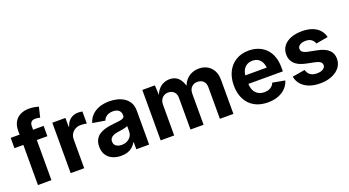

<svg xmlns="http://www.w3.org/2000/svg" viewBox="-54 -1353 3548 1953"><g transform="rotate(-20 1720.0 -376.0)"><path d="M366.1 -545.9V-434.3H9.8V-545.9ZM106.1 0V-587.8Q106.1 -646 129.3 -684.6Q152.4 -723.2 192.5 -742.4Q232.6 -761.7 283 -761.7Q317.7 -761.7 346.2 -756.2Q374.8 -750.7 388.2 -746.5L361.7 -636Q352.8 -638.7 340.2 -641.1Q327.6 -643.5 313 -643.5Q279.6 -643.5 265.8 -627.7Q252 -611.8 252 -583V0Z M460.3 0V-545.9H602.2V-450.8H608.1Q623 -501.3 658.4 -527.2Q693.8 -553.2 739.7 -553.2Q751 -553.2 764.1 -551.9Q777.1 -550.6 787 -548.3V-417.5Q777.3 -420.8 758.7 -422.9Q740 -425 723.7 -425Q690.2 -425 663.6 -410.5Q636.9 -396 621.8 -370.3Q606.8 -344.6 606.8 -310.7V0Z M1006.5 10.6Q954.4 10.6 913.3 -7.8Q872.1 -26.1 848.5 -62.4Q824.9 -98.7 824.9 -152.6Q824.9 -198.5 841.6 -229.1Q858.3 -259.7 887.3 -278.4Q916.4 -297.1 953.3 -306.8Q990.3 -316.6 1030.7 -320.4Q1078 -325.2 1107 -329.4Q1136.1 -333.6 1149.6 -342.5Q1163.2 -351.5 1163.2 -369.2V-371.6Q1163.2 -394.9 1153.3 -411.1Q1143.3 -427.3 1124.3 -435.9Q1105.2 -444.5 1077.4 -444.5Q1049.4 -444.5 1028.5 -436Q1007.5 -427.4 994.1 -413.2Q980.7 -399 974.8 -381.3L840.5 -403.6Q854.4 -451.3 887.1 -484.5Q919.9 -517.7 968.5 -535.2Q1017.2 -552.7 1077.9 -552.7Q1121.8 -552.7 1163.3 -542.3Q1204.8 -531.9 1237.8 -509.7Q1270.8 -487.6 1290.2 -452.4Q1309.6 -417.2 1309.6 -367.5V0H1170.7V-75.8H1165.9Q1152.7 -50.4 1130.7 -31Q1108.8 -11.5 1077.9 -0.4Q1047 10.6 1006.5 10.6ZM1047.7 -92.1Q1082.3 -92.1 1108.5 -105.9Q1134.6 -119.6 1149.4 -143Q1164.3 -166.4 1164.3 -195.2V-254.2Q1157.6 -249.7 1144.5 -245.8Q1131.5 -241.8 1115.4 -238.7Q1099.3 -235.6 1083.6 -233.3Q1068 -231 1055.8 -229.3Q1028.8 -225.7 1008.3 -216.9Q987.9 -208.2 976.6 -193.6Q965.2 -179 965.2 -156.9Q965.2 -135.7 975.9 -121.3Q986.6 -106.9 1005.1 -99.5Q1023.7 -92.1 1047.7 -92.1Z M1434.5 0V-545.9H1570.5L1577.6 -410.1H1567.1Q1579.4 -460.6 1604.2 -492.3Q1629 -524 1662.3 -539Q1695.5 -554.1 1732 -554.1Q1790.8 -554.1 1827 -516.7Q1863.2 -479.3 1880.3 -401.2H1863.3Q1875.4 -453.8 1903.2 -487.7Q1930.9 -521.6 1968.5 -537.8Q2006.2 -554.1 2048.1 -554.1Q2098.1 -554.1 2137.4 -532.3Q2176.7 -510.4 2199.4 -469.1Q2222.1 -427.7 2222.1 -368.2V0H2075.6V-340.1Q2075.6 -386.6 2050.6 -409.2Q2025.6 -431.8 1989 -431.8Q1961.3 -431.8 1941.1 -419.7Q1920.8 -407.6 1909.9 -386.2Q1899.1 -364.7 1899.1 -335.9V0H1757.4V-344.2Q1757.4 -384.3 1733.7 -408.1Q1710 -431.8 1672.4 -431.8Q1646.7 -431.8 1625.9 -420Q1605 -408.1 1593 -385.5Q1580.9 -362.9 1580.9 -330V0Z M2593.9 10.7Q2510.4 10.7 2449.8 -23.6Q2389.3 -57.8 2356.8 -120.8Q2324.4 -183.8 2324.4 -270.1Q2324.4 -354.4 2356.6 -418Q2388.9 -481.5 2447.9 -517.1Q2506.8 -552.7 2586.6 -552.7Q2640.1 -552.7 2686.5 -535.7Q2733 -518.7 2768.1 -484.3Q2803.1 -449.9 2822.9 -398Q2842.6 -346 2842.6 -275.8V-234.7H2384.5V-326.9H2771.2L2702.8 -302.2Q2702.8 -344.8 2689.8 -376.3Q2676.7 -407.7 2651.2 -425.1Q2625.6 -442.4 2587.6 -442.4Q2549.7 -442.4 2523.2 -424.9Q2496.8 -407.3 2482.9 -377.2Q2469.1 -347.1 2469.1 -308.7V-243.8Q2469.1 -196.4 2485 -164.2Q2500.8 -132 2529.6 -115.8Q2558.3 -99.6 2596.3 -99.6Q2621.9 -99.6 2642.9 -106.9Q2663.8 -114.2 2678.9 -128.5Q2694 -142.9 2701.9 -163.8L2834.3 -139.3Q2821.1 -94.1 2788.4 -60.4Q2755.8 -26.6 2706.6 -8Q2657.5 10.7 2593.9 10.7Z M3159.7 10.7Q3093.8 10.7 3042.9 -8.2Q2992.1 -27.1 2960 -62.8Q2927.8 -98.6 2918.3 -149.2L3054.8 -172.6Q3065.5 -134.6 3092.3 -115.6Q3119.1 -96.5 3164 -96.5Q3205.8 -96.5 3230.1 -112.5Q3254.4 -128.5 3254.4 -153Q3254.4 -174.4 3237.2 -188.1Q3219.9 -201.7 3183.8 -209.2L3089.9 -228.5Q3010.9 -244.8 2971.9 -283.5Q2932.8 -322.2 2932.8 -383.5Q2932.8 -435.9 2961.4 -473.8Q2990 -511.7 3041.5 -532.2Q3093 -552.7 3161.9 -552.7Q3226.7 -552.7 3274.1 -534.8Q3321.4 -516.9 3350.6 -484.4Q3379.7 -451.8 3389.8 -407.1L3259.9 -384.3Q3251.3 -412.2 3227.6 -430Q3204 -447.7 3164.2 -447.7Q3128 -447.7 3103.6 -432.5Q3079.2 -417.3 3079.2 -392.3Q3079.2 -371.8 3095 -357.6Q3110.7 -343.4 3149.4 -335.3L3247.4 -315.8Q3326.7 -299.8 3365.3 -263.3Q3404 -226.8 3404 -168.3Q3404 -114.7 3372.7 -74.4Q3341.4 -34.2 3286.3 -11.7Q3231.3 10.7 3159.7 10.7Z"/></g></svg>

Font: Adwaita Sans
Style: Regular
Weight: 400
Designer: Rasmus Andersson
Foundry: rsms
Version: Version 4.001;git-9221beed3